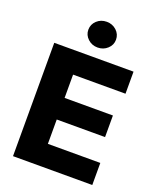

<svg xmlns="http://www.w3.org/2000/svg" viewBox="-171 -1056 952 1158"><g transform="rotate(20 305.5 -477.5)"><path d="M55.7 0V-727.5H564.5V-585.9H228V-436.5H538.1V-297.9H228V-141.6H564.5V0ZM310.5 -790Q273.4 -790 247.6 -814.2Q221.7 -838.4 221.7 -872.1Q221.7 -907.2 247.6 -931.2Q273.4 -955.1 310.5 -955.1Q347.2 -955.1 373.3 -931.2Q399.4 -907.2 399.4 -872.1Q399.4 -837.9 373.3 -814Q347.2 -790 310.5 -790Z"/></g></svg>

Font: Inter 16pt ExtraBold
Style: Regular
Weight: 800
Version: Version 4.001;git-66647c0bb